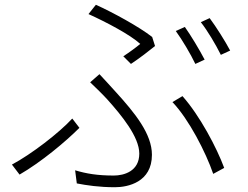

<svg xmlns="http://www.w3.org/2000/svg" viewBox="-20 -766 1040 805"><path d="M755 -653 717 -636C744 -599 780 -538 799 -498L838 -516C816 -558 780 -618 755 -653ZM859 -690 822 -673C851 -636 884 -580 906 -536L945 -554C925 -592 886 -654 859 -690ZM529 -498C564 -521 608 -555 630 -573L618 -611C563 -654 453 -714 382 -746L351 -707C426 -673 525 -621 568 -582C553 -569 523 -547 497 -530ZM302 3C343 11 396 19 462 19C516 19 617 -2 617 -117C617 -204 547 -291 464 -382C442 -406 418 -433 397 -455L358 -421C382 -398 411 -370 430 -349C490 -282 564 -192 564 -122C564 -48 500 -30 457 -30C388 -30 342 -38 295 -52ZM920 -62C889 -146 818 -281 745 -363L703 -338C772 -266 843 -127 874 -37ZM313 -230 283 -269C228 -209 111 -119 30 -76L62 -34C152 -86 254 -171 313 -230Z"/></svg>

Font: Noto Sans CJK Light
Style: Regular
Weight: 300
Designer: Ryoko NISHIZUKA (kana & ideographs); Paul D. Hunt (Latin, Greek & Cyrillic); Wenlong ZHANG (bopomofo); Sandoll Communica
Foundry: Adobe Systems Incorporated
Version: Version 1.000;PS 1;hotconv 1.0.78;makeotf.lib2.5.61930